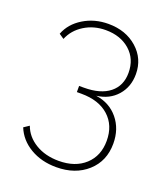

<svg xmlns="http://www.w3.org/2000/svg" viewBox="-133 -669 791 910"><g transform="rotate(20 262.0 -214.5)"><path d="M319 -236Q389 -226 431 -175Q473 -124 473 -50Q473 38 412.5 92.5Q352 147 256 147Q181 147 124.5 113.5Q68 80 45 23L72 5Q90 55 139.5 85Q189 115 257 115Q340 115 389.5 69.5Q439 24 439 -52Q439 -130 388.5 -175.5Q338 -221 250 -221H227V-252H251Q335 -252 380.5 -288.5Q426 -325 426 -390Q426 -460 378.5 -502Q331 -544 256 -544Q196 -544 148.5 -514.5Q101 -485 81 -436L56 -453Q77 -508 132.5 -542Q188 -576 258 -576Q346 -576 403.5 -525Q461 -474 461 -396Q461 -332 422.5 -288Q384 -244 319 -236Z"/></g></svg>

Font: Raleway
Style: ExtraLight
Weight: 200
Designer: Matt McInerney, Pablo Impallari, Rodrigo Fuenzalida
Foundry: Matt McInerney, Pablo Impallari, Rodrigo Fuenzalida
Version: Version 2.001